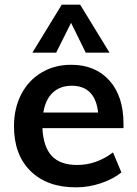

<svg xmlns="http://www.w3.org/2000/svg" viewBox="-20 -796 588 824"><path d="M510 -246H162Q166 -165 202.5 -126.5Q239 -88 311 -88Q394 -88 465 -142L501 -56Q465 -27 412.5 -9.5Q360 8 306 8Q182 8 111 -62Q40 -132 40 -254Q40 -331 71 -391Q102 -451 158 -484.5Q214 -518 285 -518Q389 -518 449.5 -450.5Q510 -383 510 -265ZM166 -313H401Q395 -370 366.5 -399Q338 -428 288 -428Q238 -428 206.5 -398.5Q175 -369 166 -313ZM119 -570 245 -776H324L450 -570H348L285 -698L221 -570Z"/></svg>

Font: Muli
Style: Bold
Weight: 700
Designer: Vernon Adams
Foundry: Vernon Adams
Version: Version 2.001